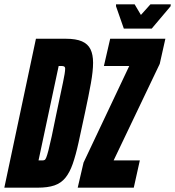

<svg xmlns="http://www.w3.org/2000/svg" viewBox="-37 -867 809 887"><path d="M-17 0 129 -688H267Q314 -688 341.5 -676Q369 -664 381 -639.5Q393 -615 393 -577Q393 -539 383 -483Q373 -427 356 -348Q339 -268 326 -209Q313 -150 299 -110Q285 -70 265 -45.5Q245 -21 214.5 -10.5Q184 0 137 0ZM141 -126H160Q165 -126 169 -128Q173 -130 177 -140Q181 -150 187 -173Q193 -196 202 -237.5Q211 -279 224 -344Q244 -440 254 -486Q264 -532 264 -550Q264 -554 262.5 -556.5Q261 -559 259 -560Q257 -561 254.5 -561.5Q252 -562 250 -562H234ZM322 0 349 -116 560 -562H443L472 -688H727L701 -572L488 -126H609L581 0ZM535 -735 499 -838V-847H585L614 -798L658 -847H752L751 -838L664 -735Z"/></svg>

Font: Saira UltraCondensed Black
Style: Italic
Weight: 900
Width: 1
Italic angle: -12°
Designer: Hector Gatti with collaboration of the Omnibus-Type team
Foundry: Omnibus-Type
Version: Version 1.101